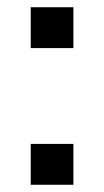

<svg xmlns="http://www.w3.org/2000/svg" viewBox="-20 -511 288 531"><path d="M65 -378V-491H183V-378ZM65 0V-113H183V0Z"/></svg>

Font: Nunito Sans 12pt ExtraLight 10pt Medium
Style: Regular
Weight: 500
Version: Version 3.101;gftools[0.9.27]